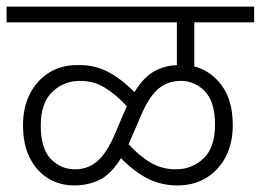

<svg xmlns="http://www.w3.org/2000/svg" viewBox="-20 -642 793 584"><path d="M0 -574V-622H753V-574H571V-440Q621 -427 654.5 -382Q688 -337 688 -261Q688 -208 667.5 -167Q647 -126 609 -102Q571 -78 520 -78Q470 -78 429 -99Q388 -120 348 -161Q318 -112 283 -95Q248 -78 206 -78Q163 -78 128 -98.5Q93 -119 71.5 -160Q50 -201 50 -262Q50 -315 71 -356.5Q92 -398 130 -421.5Q168 -445 218 -444Q267 -445 307.5 -424Q348 -403 389 -362Q417 -407 448 -424.5Q479 -442 518 -444V-574ZM381 -226Q376 -214 371 -203Q407 -165 440.5 -146Q474 -127 515 -127Q564 -127 599 -160Q634 -193 634 -262Q634 -333 603 -364.5Q572 -396 530 -396Q489 -396 460 -370.5Q431 -345 406 -284ZM104 -260Q104 -190 134.5 -158.5Q165 -127 208 -127Q248 -127 277 -152.5Q306 -178 332 -240L356 -297Q361 -309 366 -319Q330 -357 297 -376.5Q264 -396 223 -396Q174 -396 139 -362.5Q104 -329 104 -260Z"/></svg>

Font: Noto Sans Light
Style: Italic
Weight: 300
Italic angle: -12°
Designer: Monotype Design Team
Foundry: Monotype Imaging Inc.
Version: Version 2.013; ttfautohint (v1.8.4.7-5d5b)